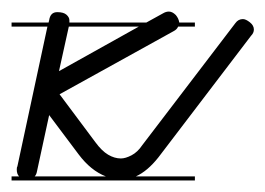

<svg xmlns="http://www.w3.org/2000/svg" viewBox="-20 -326 459 332"><path d="M317 -280H288Q286 -275 280 -272L83 -163L145 -80Q156 -65 167 -58.5Q178 -52 189 -52Q197 -52 207.5 -57.5Q218 -63 226 -75L387 -286Q392 -293 400 -293Q405 -293 412 -287.5Q419 -282 419 -275Q419 -269 414 -264L254 -54Q235 -30 215 -21H317V-14H0V-21H13Q9 -25 9 -33Q9 -37 10 -38L62 -280H0V-287H64L65 -291Q67 -305 79 -305Q90 -305 95 -300.5Q100 -296 100 -291V-287H233L262 -303Q267 -306 272 -306Q278 -306 284 -300Q289 -294 290 -287H317ZM116 -59 65 -127 44 -30Q43 -24 40 -21H163Q137 -31 116 -59ZM82 -203 220 -280H99Z"/></svg>

Font: Gruenewald VA 3. Klasse
Style: Regular
Weight: 400
Designer: Peter Wiegel
Foundry: Peter Wiegel, nach dem Schriftentwurf von Dr. H. Gr¸newald
Version: Version 0.007